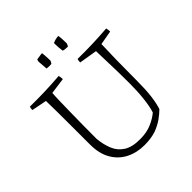

<svg xmlns="http://www.w3.org/2000/svg" viewBox="-216 -980 1150 1150"><g transform="rotate(-45 359.0 -405.0)"><path d="M357 9Q292 9 240 -17.5Q188 -44 158 -96Q128 -148 128 -225Q128 -296 128 -369Q128 -442 127.5 -502.5Q127 -563 126 -596L30 -615Q30 -630 34 -640Q97 -639 159 -641Q221 -643 286 -648Q290 -632 290 -617L187 -603Q185 -578 184 -534.5Q183 -491 182 -437.5Q181 -384 180.5 -328Q180 -272 180 -221Q185 -168 202.5 -125.5Q220 -83 259 -58.5Q298 -34 366 -35Q420 -35 462 -53.5Q504 -72 530 -95Q542 -133 548.5 -190.5Q555 -248 555 -316Q555 -399 552.5 -473Q550 -547 549 -595L434 -614Q434 -628 438 -640Q502 -639 563.5 -641Q625 -643 688 -648Q692 -633 692 -618L602 -602Q600 -546 598.5 -470Q597 -394 597 -293Q597 -221 590.5 -169Q584 -117 572 -81Q551 -60 522.5 -40Q494 -20 455 -5Q433 2 408.5 5.5Q384 9 357 9ZM410 -738Q405 -772 405 -807Q430 -819 454 -819Q457 -799 457.5 -778Q458 -757 458 -751Q458 -749 454 -741Q450 -733 449 -733Q443 -733 430 -734Q417 -735 410 -738ZM266 -731 261 -795Q261 -798 263 -803Q265 -808 266 -809Q271 -809 286.5 -812Q302 -815 312 -815Q313 -808 314 -793.5Q315 -779 315.5 -766Q316 -753 316 -749Q316 -746 311.5 -738.5Q307 -731 306 -730Q300 -729 289 -729Q278 -729 266 -731Z"/></g></svg>

Font: Labrada Light
Style: Regular
Weight: 300
Designer: Mercedes Jáuregui
Foundry: Omnibus-Type Team
Version: Version 1.000; ttfautohint (v1.8.4.7-5d5b)